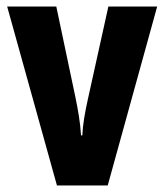

<svg xmlns="http://www.w3.org/2000/svg" viewBox="-20 -570 506 590"><path d="M155 0 2 -550H153L212 -270Q218 -241 222.5 -213Q227 -185 229 -154H233Q234 -178 238.5 -206Q243 -234 250 -265L313 -550H463L311 0Z"/></svg>

Font: Noto Sans Myanmar UI ExtraCondensed ExtraBold
Style: Regular
Weight: 800
Width: 2
Designer: Monotype Design Team
Foundry: Monotype Imaging Inc.
Version: Version 2.103; ttfautohint (v1.8.4.7-5d5b)